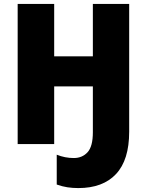

<svg xmlns="http://www.w3.org/2000/svg" viewBox="-20 -734 748 978"><path d="M638 -63Q638 81 571 152.5Q504 224 379 224Q350 224 323.5 220Q297 216 269 206V54Q311 71 356 71Q399 71 426 41.5Q453 12 453 -60V-294H256V0H70V-714H256V-447H453V-714H638Z"/></svg>

Font: Noto Sans SemiCondensed Black
Style: Regular
Weight: 900
Width: 4
Designer: Monotype Design Team
Foundry: Monotype Imaging Inc.
Version: Version 2.013; ttfautohint (v1.8.4.7-5d5b)